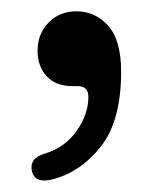

<svg xmlns="http://www.w3.org/2000/svg" viewBox="-20 -151 267 340"><path d="M108 1.5Q78.5 1.5 62.5 -16.2Q46.5 -34 46.5 -61Q46.5 -91 66 -111Q85.5 -131 115.5 -131Q148.5 -131 171.5 -105.5Q194.5 -80 194.5 -24Q194.5 63.5 158.2 109Q122 154.5 71.5 167Q41.5 174 36.5 152Q31.5 129 59.5 121Q95.5 110 116 80.5Q136.5 51 136.5 20.5Q136.5 1.5 117.5 1.5Z"/></svg>

Font: Fraunces 72pt S100
Style: Regular
Weight: 400
Version: Version 1.000; ttfautohint (v1.8.3)